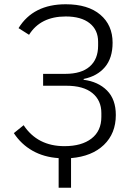

<svg xmlns="http://www.w3.org/2000/svg" viewBox="-20 -730 627 900"><path d="M254.9 149.9V11.2Q186 6.8 132.6 -23.4Q79.1 -53.7 44.9 -106L90.8 -143.1Q155.8 -44.9 282.2 -44.9Q362.8 -44.9 408.9 -80.6Q455.1 -116.2 455.1 -182.1V-200.2Q455.1 -259.3 413.1 -293.7Q371.1 -328.1 291 -328.1H182.1V-383.8H286.1Q361.3 -383.8 400.6 -418.2Q439.9 -452.6 439.9 -516.1V-534.2Q439.9 -589.8 400.1 -621.3Q360.4 -652.8 288.1 -652.8Q169.9 -652.8 116.2 -566.9L66.9 -598.1Q135.7 -710 288.1 -710Q392.6 -710 450.2 -661.1Q507.8 -612.3 507.8 -529.8Q507.8 -458 471.9 -415.5Q436 -373 372.1 -359.9V-356Q440.4 -347.2 481.7 -305.7Q522.9 -264.2 522.9 -190.9Q522.9 -104.5 467 -50.8Q411.1 2.9 313 11.2V149.9Z"/></svg>

Font: Anuphan Light
Style: Regular
Weight: 300
Designer: Mike Abbink, Paul van der Laan, Pieter van Rosmalen, Mint Tantisuwanna
Foundry: Bold Monday; Cadson Demak
Version: Version 3.002;hotconv 1.0.109;makeotfexe 2.5.65596